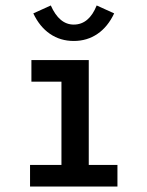

<svg xmlns="http://www.w3.org/2000/svg" viewBox="-20 -683 540 703"><path d="M90 0V-79H205V-384H95V-463H305V-79H410V0ZM334 -663 398 -634Q375 -585 337 -559Q299 -533 250 -533Q201 -533 163 -559Q125 -585 102 -634L166 -663Q197 -593 250 -593Q306 -593 334 -663Z"/></svg>

Font: Inconsolata SemiBold
Style: Regular
Weight: 600
Monospace: yes
Designer: Raph Levien, Cyreal, Brenton Simpson
Foundry: Raph Levien, Cyreal, Google
Version: Version 3.100; ttfautohint (v1.8.4.7-5d5b)